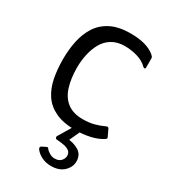

<svg xmlns="http://www.w3.org/2000/svg" viewBox="-169 -559 733 834"><g transform="rotate(30 197.5 -142.0)"><path d="M237 6Q177 6 137.5 -12.5Q98 -31 76 -64Q54 -97 45.5 -140.5Q37 -184 37 -235Q37 -282 46 -325.5Q55 -369 77 -403.5Q99 -438 138 -458Q177 -478 236 -478Q278 -478 308.5 -469.5Q339 -461 360 -443Q365 -438 366.5 -435.5Q368 -433 368 -427V-383Q368 -377 364 -376.5Q360 -376 356 -380Q336 -400 305 -409Q274 -418 243 -418Q205 -418 178.5 -402Q152 -386 137 -359Q122 -332 115 -299.5Q108 -267 108 -234Q108 -179 121 -137.5Q134 -96 163.5 -73.5Q193 -51 241 -51Q272 -51 297 -57.5Q322 -64 345 -75Q355 -80 359 -71L374 -39Q377 -34 375.5 -31.5Q374 -29 370 -26Q346 -10 311 -2Q276 6 237 6ZM310 122Q310 150 287 172Q264 194 223 194Q197 194 176 183.5Q155 173 144 158Q140 153 140.5 148.5Q141 144 145 142L163 133Q170 130 172 130.5Q174 131 176 135Q183 144 195.5 151Q208 158 220 158Q242 158 252.5 146Q263 134 263 121Q263 105 252 97Q241 89 224 86Q207 83 190 82Q184 82 181.5 77Q179 72 183 66L219 6Q222 1 225.5 0Q229 -1 232 -1H253Q263 -1 258 7L229 70L218 54Q258 56 284 72Q310 88 310 122Z"/></g></svg>

Font: Glory
Style: Regular
Weight: 400
Designer: Robert Leuschke
Foundry: Robert Leuschke
Version: Version 1.011